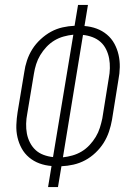

<svg xmlns="http://www.w3.org/2000/svg" viewBox="-20 -755 540 775"><path d="M174 0 188 -85Q162 -87 139 -95.5Q116 -104 97.5 -119.5Q79 -135 67.5 -156Q56 -177 50.5 -201Q45 -225 46 -251Q47 -277 51 -302L78 -464Q81 -487 89 -511Q97 -535 110.5 -556.5Q124 -578 144 -596.5Q164 -615 186 -627Q208 -639 232.5 -644.5Q257 -650 281 -651L295 -735H335L321 -650Q347 -648 370 -639.5Q393 -631 411.5 -615.5Q430 -600 441.5 -579Q453 -558 458.5 -534Q464 -510 463.5 -484Q463 -458 458 -433L432 -271Q428 -248 420 -224Q412 -200 398.5 -178.5Q385 -157 365.5 -138.5Q346 -120 323.5 -108Q301 -96 276.5 -90.5Q252 -85 228 -84L214 0ZM194 -121 276 -615Q256 -613 236.5 -607.5Q217 -602 199.5 -591.5Q182 -581 167.5 -565.5Q153 -550 142.5 -532.5Q132 -515 126 -496Q120 -477 117 -458L90 -296Q86 -276 85.5 -255.5Q85 -235 88.5 -216Q92 -197 101 -179.5Q110 -162 123.5 -149.5Q137 -137 155.5 -130Q174 -123 194 -121ZM234 -120Q253 -122 272.5 -127.5Q292 -133 309.5 -143.5Q327 -154 341.5 -169.5Q356 -185 366.5 -202.5Q377 -220 383 -239Q389 -258 393 -277L419 -439Q423 -459 423.5 -479.5Q424 -500 420.5 -519Q417 -538 408.5 -555.5Q400 -573 386 -585.5Q372 -598 353.5 -605Q335 -612 315 -614Z"/></svg>

Font: Iosevka Term Curly XLt Obl
Style: Regular
Weight: 200
Italic angle: -9°
Designer: Belleve Invis
Foundry: Belleve Invis
Version: Version 32.3.0